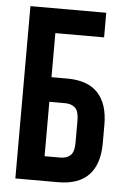

<svg xmlns="http://www.w3.org/2000/svg" viewBox="-51 -738 518 777"><g transform="rotate(5 207.5 -350.0)"><path d="M41 0V-700H349V-600H151V-421H215Q298 -421 339.5 -377Q381 -333 381 -248V-173Q381 -88 339.5 -44Q298 0 215 0ZM215 -100Q241 -100 256 -114Q271 -128 271 -166V-255Q271 -293 256 -307Q241 -321 215 -321H151V-100Z"/></g></svg>

Font: Bebas Neue Bold
Style: Regular
Weight: 700
Designer: Ryoichi Tsunekawa & LGV (GE)
Foundry: Free Software Foundation, Inc.
Version: Version 1.003 August 13, 2016